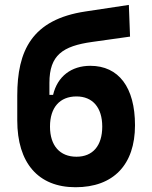

<svg xmlns="http://www.w3.org/2000/svg" viewBox="-20 -763 626 793"><path d="M292 10.3C448.2 10.3 537.6 -82.5 537.6 -245.6C537.6 -402.3 470.2 -491.2 353 -491.2C274.9 -491.2 217.3 -447.8 199.2 -371.1H184.1V-420.9C184.1 -535.2 238.8 -572.8 360.8 -589.8L517.1 -611.8L512.2 -742.7L334 -715.8C110.4 -682.6 51.3 -552.2 51.3 -368.2V-265.6C51.3 -90.8 137.2 10.3 292 10.3ZM295.9 -115.7C227.5 -115.7 186.5 -161.1 186.5 -240.2C186.5 -319.3 227.1 -364.7 295.9 -364.7C362.8 -364.7 402.3 -318.8 402.3 -240.2C402.3 -161.1 363.3 -115.7 295.9 -115.7Z"/></svg>

Font: Cascadia Mono NF
Style: Bold
Weight: 700
Monospace: yes
Designer: Aaron Bell
Foundry: Saja Typeworks
Version: Version 2404.023